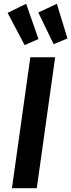

<svg xmlns="http://www.w3.org/2000/svg" viewBox="-20 -993 376 1013"><path d="M174 0H43L140 -691H271ZM183 -787 110 -755 20 -925 118 -973ZM336 -790 263 -760 182 -927 280 -973Z"/></svg>

Font: FiraGO Medium
Style: Italic
Weight: 500
Italic angle: -8°
Designer: bBox Type GmbH
Foundry: bBox Type GmbH
Version: Version 1.001